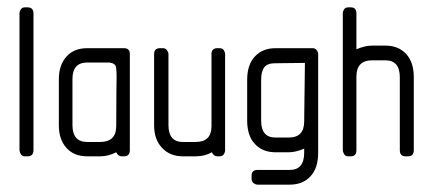

<svg xmlns="http://www.w3.org/2000/svg" viewBox="-20 -425 1180 522"><path d="M55 0H48Q40 0 36.5 -6Q33 -12 33 -17V-388Q33 -394 36.5 -399.5Q40 -405 48 -405H55Q71 -405 71 -388V-17Q71 0 55 0Z M317 0H311Q301 0 296 -11Q274 0 253 0H217Q181 0 160.5 -23Q140 -46 140 -84V-210Q140 -248 160.5 -271Q181 -294 217 -294H317Q333 -294 333 -278V-17Q333 0 317 0ZM277 -255Q276 -255 267 -255Q258 -255 247 -255Q236 -255 227 -255Q218 -255 217 -255Q177 -255 177 -210V-85Q177 -39 217 -39H252Q296 -39 296 -82Q296 -148 296.5 -178Q297 -208 297 -219Q297 -231 295.5 -242Q294 -253 277 -255Z M577 0H571Q561 0 556 -11Q537 0 512 0H477Q442 0 420.5 -23Q399 -46 399 -84V-278Q399 -294 415 -294H423Q430 -294 434 -288.5Q438 -283 438 -278V-85Q438 -39 477 -39H512Q555 -39 555 -82V-278Q555 -294 571 -294H577Q585 -294 588.5 -288.5Q592 -283 592 -278V-17Q592 -11 588.5 -5.5Q585 0 577 0Z M768 77H680Q675 77 669.5 73Q664 69 664 60V53Q664 37 680 37H768Q807 37 807 -10V-21Q784 -11 765 -11H729Q694 -11 673 -33.5Q652 -56 652 -97V-208Q652 -249 673 -271.5Q694 -294 729 -294H830Q837 -294 841 -288.5Q845 -283 845 -278V-9Q845 32 824 54.5Q803 77 768 77ZM727 -253Q707 -253 698.5 -242Q690 -231 690 -208V-97Q690 -51 729 -51H765Q807 -51 807 -95L809 -254Z M1089 0H1082Q1067 0 1067 -17V-215Q1067 -261 1028 -261H992Q949 -261 949 -217V-17Q949 0 934 0H927Q919 0 915.5 -6Q912 -12 912 -17V-388Q912 -394 915.5 -399.5Q919 -405 927 -405H934Q949 -405 949 -388V-291Q972 -301 992 -301H1028Q1063 -301 1084 -278.5Q1105 -256 1105 -215V-17Q1105 0 1089 0Z"/></svg>

Font: Chathura
Style: Bold
Weight: 700
Designer: Appaji Ambarisha Darbha
Foundry: Aditya Fonts
Version: Version 1.002 2016